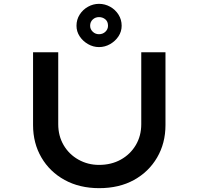

<svg xmlns="http://www.w3.org/2000/svg" viewBox="-20 -973 1032 999"><path d="M496 6Q394 6 316.5 -36.5Q239 -79 195.5 -153.5Q152 -228 152 -322V-701H283V-327Q283 -266 311 -218Q339 -170 388 -142.5Q437 -115 495 -115Q559 -115 608.5 -142.5Q658 -170 686.5 -218Q715 -266 715 -327V-701H841V-322Q841 -228 797.5 -153.5Q754 -79 677 -36.5Q600 6 496 6ZM495 -728Q465 -728 438 -743.5Q411 -759 394.5 -784Q378 -809 378 -839Q378 -871 394.5 -897Q411 -923 438 -938Q465 -953 495 -953Q526 -953 553 -938Q580 -923 596.5 -897Q613 -871 613 -839Q613 -809 596.5 -784Q580 -759 553 -743.5Q526 -728 495 -728ZM495 -795Q515 -795 528.5 -808Q542 -821 542 -839Q542 -861 528 -872.5Q514 -884 495 -884Q476 -884 462.5 -871.5Q449 -859 449 -839Q449 -821 462.5 -808Q476 -795 495 -795Z"/></svg>

Font: Lexend Tera Medium
Style: Regular
Weight: 500
Designer: Bonnie Shaver-Troup, Thomas Jockin
Foundry: Lexend
Version: Version 1.007